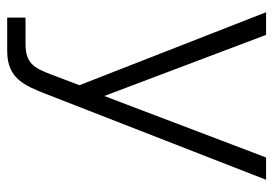

<svg xmlns="http://www.w3.org/2000/svg" viewBox="-133 -427 760 534"><g transform="rotate(90 247.0 -160.0)"><path d="M29 200H122C197 200 217 154 241 93L480 -520H418L247 -70L77 -520H14L217 -1L187 78C169 125 156 149 103 149H29Z"/></g></svg>

Font: Aspekta 250
Style: Regular
Weight: 250
Designer: Ivo Dolenc
Version: Version 2.000